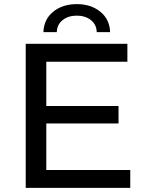

<svg xmlns="http://www.w3.org/2000/svg" viewBox="-20 -913 710 933"><path d="M613 -87V0H105V-700H599V-613H205V-398H556V-313H205V-87ZM353 -893Q422 -893 467.5 -856Q513 -819 515 -757H450Q449 -794 421.5 -815.5Q394 -837 353 -837Q312 -837 284.5 -815.5Q257 -794 256 -757H191Q193 -819 238.5 -856Q284 -893 353 -893Z"/></svg>

Font: CMG Sans Medium
Style: Regular
Weight: 500
Designer: Julieta Ulanovsky
Foundry: Julieta Ulanovsky
Version: Version 7.200